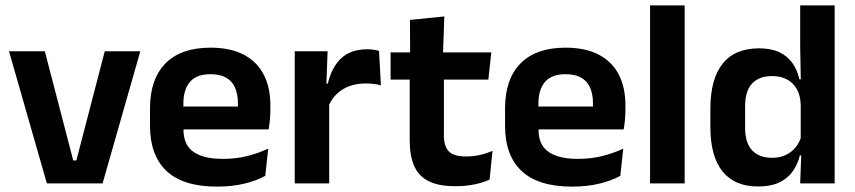

<svg xmlns="http://www.w3.org/2000/svg" viewBox="-20 -681 3175 713"><path d="M252 -85H263.5L369 -490.5H501L361 0H154L13.5 -490.5H146.5Z M786 12Q660 12 598.5 -46Q537 -104 537 -214V-278Q537 -387 594.5 -445.5Q652 -504 761.5 -504Q835.5 -504 885 -478Q934.5 -452 959.2 -404.2Q984 -356.5 984 -290V-272.5Q984 -254.5 982.2 -235.8Q980.5 -217 977.5 -200.5H861.5Q863 -228 863.2 -252.8Q863.5 -277.5 863.5 -297.5Q863.5 -332 852.5 -356.2Q841.5 -380.5 819 -393Q796.5 -405.5 761.5 -405.5Q710 -405.5 685.5 -377Q661 -348.5 661 -296V-250.5L661.5 -236V-197.5Q661.5 -174.5 668.8 -155Q676 -135.5 693 -121.2Q710 -107 738.2 -99Q766.5 -91 809 -91Q855 -91 896.8 -101.2Q938.5 -111.5 976 -129L965 -28Q931.5 -9.5 886.2 1.2Q841 12 786 12ZM951.5 -200.5H605V-285.5H951.5Z M1199 -285 1166.5 -370.5H1197.5Q1211 -430 1246.5 -464Q1282 -498 1345 -498Q1358 -498 1368.5 -496.2Q1379 -494.5 1387.5 -492L1394.5 -364Q1383.5 -367.5 1369 -369.2Q1354.5 -371 1338.5 -371Q1287.5 -371 1251.8 -348.5Q1216 -326 1199 -285ZM1202.5 0H1074.5V-490.5H1196.5L1191 -340L1202.5 -335.5Z M1671.5 10.5Q1609 10.5 1571.8 -8.2Q1534.5 -27 1518 -65Q1501.5 -103 1501.5 -158.5V-444.5H1628.5V-177.5Q1628.5 -137.5 1646.8 -118.8Q1665 -100 1711 -100Q1738 -100 1763 -105.8Q1788 -111.5 1809 -121L1798 -14Q1773 -2.5 1740.8 4Q1708.5 10.5 1671.5 10.5ZM1793.5 -385.5H1430.5V-486.5H1804.5ZM1625 -477H1503L1502.5 -607L1630 -620Z M2104.5 12Q1978.5 12 1917 -46Q1855.5 -104 1855.5 -214V-278Q1855.5 -387 1913 -445.5Q1970.5 -504 2080 -504Q2154 -504 2203.5 -478Q2253 -452 2277.8 -404.2Q2302.5 -356.5 2302.5 -290V-272.5Q2302.5 -254.5 2300.8 -235.8Q2299 -217 2296 -200.5H2180Q2181.5 -228 2181.8 -252.8Q2182 -277.5 2182 -297.5Q2182 -332 2171 -356.2Q2160 -380.5 2137.5 -393Q2115 -405.5 2080 -405.5Q2028.5 -405.5 2004 -377Q1979.5 -348.5 1979.5 -296V-250.5L1980 -236V-197.5Q1980 -174.5 1987.2 -155Q1994.5 -135.5 2011.5 -121.2Q2028.5 -107 2056.8 -99Q2085 -91 2127.5 -91Q2173.5 -91 2215.2 -101.2Q2257 -111.5 2294.5 -129L2283.5 -28Q2250 -9.5 2204.8 1.2Q2159.5 12 2104.5 12ZM2270 -200.5H1923.5V-285.5H2270Z M2522.5 0H2394V-661H2522.5Z M2794.5 11.5Q2708 11.5 2663 -44.5Q2618 -100.5 2618 -209.5V-277Q2618 -387.5 2663.5 -444.5Q2709 -501.5 2799 -501.5Q2843 -501.5 2873.2 -487.5Q2903.5 -473.5 2922.2 -447.5Q2941 -421.5 2948.5 -386.5H2986L2953.5 -291.5Q2952.5 -326 2939.2 -349.8Q2926 -373.5 2902.5 -386Q2879 -398.5 2847 -398.5Q2798.5 -398.5 2772.8 -370.5Q2747 -342.5 2747 -287V-206Q2747 -151 2772.8 -123Q2798.5 -95 2848 -95Q2876 -95 2898 -105.5Q2920 -116 2934.8 -134.2Q2949.5 -152.5 2956 -175.5L2986.5 -104H2950.5Q2942.5 -72 2924.5 -45.8Q2906.5 -19.5 2875 -4Q2843.5 11.5 2794.5 11.5ZM3079.5 0H2951.5L2956 -120L2953.5 -148.5V-349L2954 -369.5L2951.5 -510V-661H3079.5Z"/></svg>

Font: Anek Malayalam SemiBold
Style: Regular
Weight: 600
Version: Version 1.003